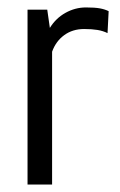

<svg xmlns="http://www.w3.org/2000/svg" viewBox="-20 -496 322 516"><path d="M54 0V-470H107L114 -421Q130 -447 156 -461.5Q182 -476 211 -476Q235 -476 248.5 -473.5Q262 -471 272 -466L269 -407Q257 -413 242 -415.5Q227 -418 206 -418Q175 -418 152.5 -401.5Q130 -385 120 -357V0Z"/></svg>

Font: Smooch Sans Thin Medium
Style: Regular
Weight: 500
Version: Version 1.010